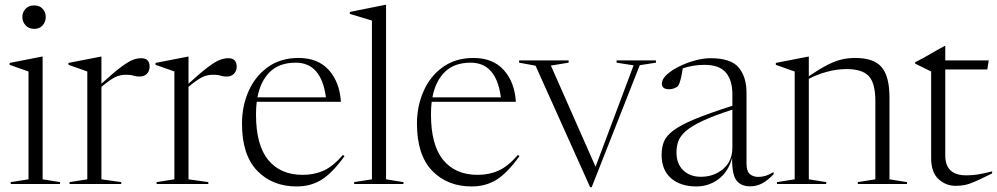

<svg xmlns="http://www.w3.org/2000/svg" viewBox="-20 -762 4128 795"><path d="M121.5 -642.5Q98.5 -642.5 85.5 -657.5Q72.5 -672.5 72.5 -692Q72.5 -711 85.5 -725.2Q98.5 -739.5 121.5 -739.5Q144.5 -739.5 157 -725.2Q169.5 -711 169.5 -692Q169.5 -672.5 157 -657.5Q144.5 -642.5 121.5 -642.5ZM156.5 -527.5V-19.5L228.5 -8V0H24.5V-8L98 -19.5V-466Q89.5 -469 66 -477.2Q42.5 -485.5 20 -493.5V-501.5L153 -527.5Z M564.5 -521Q599.5 -521 599.5 -486Q599.5 -467.5 588 -456.2Q576.5 -445 558.5 -445Q543.5 -445 532.5 -448.8Q521.5 -452.5 501 -452.5Q476.5 -452.5 455.8 -442Q435 -431.5 400 -402.5V-19.5L482 -8V0H268V-8L341.5 -19.5V-466Q332 -470 311.5 -476.8Q291 -483.5 263.5 -493.5V-501.5L397 -527.5H400V-415.5Q451.5 -462.5 481.8 -485Q512 -507.5 530.2 -514.2Q548.5 -521 564.5 -521Z M925 -521Q960 -521 960 -486Q960 -467.5 948.5 -456.2Q937 -445 919 -445Q904 -445 893 -448.8Q882 -452.5 861.5 -452.5Q837 -452.5 816.2 -442Q795.5 -431.5 760.5 -402.5V-19.5L842.5 -8V0H628.5V-8L702 -19.5V-466Q692.5 -470 672 -476.8Q651.5 -483.5 624 -493.5V-501.5L757.5 -527.5H760.5V-415.5Q812 -462.5 842.2 -485Q872.5 -507.5 890.8 -514.2Q909 -521 925 -521Z M1216 -522Q1296.5 -522 1341.5 -472Q1386.5 -422 1391.5 -340.5H1043Q1040 -316 1040 -288Q1040 -161.5 1090.5 -99.8Q1141 -38 1233.5 -38Q1281.5 -38 1320.8 -56Q1360 -74 1400 -120.5L1406.5 -115.5Q1355.5 -45 1311 -17.5Q1266.5 10 1208.5 10Q1107.5 10 1044.8 -55.2Q982 -120.5 982 -250Q982 -323 1009.5 -385Q1037 -447 1089.5 -484.5Q1142 -522 1216 -522ZM1204.5 -502.5Q1136.5 -502.5 1097.5 -464.2Q1058.5 -426 1046 -359H1329.5Q1310.5 -502.5 1204.5 -502.5Z M1578.5 -19.5 1650.5 -8V0H1446.5V-8L1520 -19.5V-677Q1510 -680 1484 -687.8Q1458 -695.5 1428.5 -704.5V-712.5L1575 -742H1578.5Z M1940.5 -522Q2021 -522 2066 -472Q2111 -422 2116 -340.5H1767.5Q1764.5 -316 1764.5 -288Q1764.5 -161.5 1815 -99.8Q1865.5 -38 1958 -38Q2006 -38 2045.2 -56Q2084.5 -74 2124.5 -120.5L2131 -115.5Q2080 -45 2035.5 -17.5Q1991 10 1933 10Q1832 10 1769.2 -55.2Q1706.5 -120.5 1706.5 -250Q1706.5 -323 1734 -385Q1761.5 -447 1814 -484.5Q1866.5 -522 1940.5 -522ZM1929 -502.5Q1861 -502.5 1822 -464.2Q1783 -426 1770.5 -359H2054Q2035 -502.5 1929 -502.5Z M2629 -492 2430 13H2423.5L2197.5 -490L2129.5 -502.5V-512H2334.5V-502.5L2261 -490.5L2446 -71.5L2603.5 -491.5L2533 -502.5V-512H2696V-502.5Z M3086.5 9.5Q3047 9.5 3028.8 -15.8Q3010.5 -41 3011.5 -108Q2995.5 -50.5 2955 -20.2Q2914.5 10 2863.5 10Q2798 10 2758.8 -23.8Q2719.5 -57.5 2719.5 -121Q2719.5 -151.5 2729.2 -175.8Q2739 -200 2768.8 -222.2Q2798.5 -244.5 2857 -268.8Q2915.5 -293 3012.5 -324V-372Q3012.5 -430 2985.2 -461.8Q2958 -493.5 2897 -493.5Q2851 -493.5 2807 -479Q2803.5 -454.5 2798.5 -434.2Q2793.5 -414 2787.5 -406.5Q2782 -400 2771.5 -396.2Q2761 -392.5 2750.5 -392.5Q2720.5 -392.5 2720.5 -415.5Q2720.5 -434 2740.8 -452.8Q2761 -471.5 2792.5 -487Q2824 -502.5 2858.5 -511.8Q2893 -521 2922 -521Q3007 -521 3039 -482Q3071 -443 3071 -379V-85Q3071 -53 3085 -41.2Q3099 -29.5 3119 -29.5Q3135.5 -29.5 3149.5 -33.8Q3163.5 -38 3183 -49.5V-40.5Q3157 -13.5 3134.5 -2Q3112 9.5 3086.5 9.5ZM2781 -130.5Q2781 -84 2809 -57Q2837 -30 2882 -30Q2935.5 -30 2974 -62.2Q3012.5 -94.5 3012.5 -150.5V-308Q2935 -283 2888.8 -261.2Q2842.5 -239.5 2819.2 -218.8Q2796 -198 2788.5 -176.8Q2781 -155.5 2781 -130.5Z M3532 -8 3604.5 -19.5V-343.5Q3604.5 -418 3577.2 -447Q3550 -476 3485.5 -476Q3444 -476 3402 -464.2Q3360 -452.5 3329 -435.5V-19.5L3401 -8V0H3197V-8L3270.5 -19.5V-466Q3262.5 -469 3244.5 -475Q3226.5 -481 3192.5 -493.5V-501.5L3326 -527.5H3329V-446.5Q3375 -477.5 3407.2 -493.8Q3439.5 -510 3466 -516Q3492.5 -522 3521 -522Q3598 -522 3630.5 -484Q3663 -446 3663 -358V-19.5L3735.5 -8V0H3532Z M3894 -118Q3894 -36 3981 -36Q4006.5 -36 4030 -39.8Q4053.5 -43.5 4088 -52.5V-44Q4044.5 -22.5 4019.2 -11.2Q3994 0 3976 3.8Q3958 7.5 3937 7.5Q3896.5 7.5 3866 -20.5Q3835.5 -48.5 3835.5 -107.5V-466L3769.5 -498.5V-504.5Q3792.5 -516 3806.5 -523.8Q3820.5 -531.5 3838.5 -542.2Q3856.5 -553 3891 -571.5H3894V-512H4074L4068 -474.5H3894Z"/></svg>

Font: Newsreader Display Light
Style: Regular
Weight: 300
Designer: Hugues Gentile
Foundry: Production Type
Version: Version 1.001